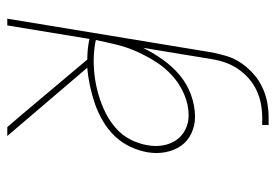

<svg xmlns="http://www.w3.org/2000/svg" viewBox="-138 -638 775 540"><g transform="rotate(90 250.0 -367.5)"><path d="M32 0 127 -576Q131 -597 137.5 -618Q144 -639 157 -658Q170 -677 187.5 -692.5Q205 -708 225.5 -717.5Q246 -727 267.5 -731Q289 -735 311 -735H331V-717H311Q292 -717 272.5 -713.5Q253 -710 234.5 -701.5Q216 -693 200.5 -679.5Q185 -666 173.5 -649Q162 -632 155.5 -613.5Q149 -595 146 -576L114 -382Q128 -410 147 -437Q166 -464 191 -485Q216 -506 247 -517Q278 -528 308 -528Q333 -528 355 -517.5Q377 -507 390 -488Q403 -469 407.5 -445Q412 -421 408 -396Q404 -371 392.5 -346.5Q381 -322 362.5 -302.5Q344 -283 320 -269Q296 -255 271.5 -246.5Q247 -238 221 -232.5Q195 -227 170 -225L362 0H337L306 -36L147 -225Q132 -225 117.5 -226.5Q103 -228 89 -231L51 0ZM150 -243Q175 -243 199.5 -246.5Q224 -250 249 -257.5Q274 -265 297 -276.5Q320 -288 340 -305.5Q360 -323 372 -346.5Q384 -370 388 -395Q392 -416 388.5 -437Q385 -458 374 -474.5Q363 -491 344.5 -500.5Q326 -510 304 -510Q275 -510 246 -498Q217 -486 193.5 -465Q170 -444 153.5 -418Q137 -392 124.5 -364Q112 -336 105 -307Q98 -278 92 -249Q106 -246 121 -244.5Q136 -243 150 -243Z"/></g></svg>

Font: Iosevka Curly Thin
Style: Italic
Weight: 100
Italic angle: -9°
Monospace: yes
Designer: Belleve Invis
Foundry: Belleve Invis
Version: Version 22.1.2; ttfautohint (v1.8.4)